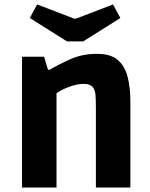

<svg xmlns="http://www.w3.org/2000/svg" viewBox="-20 -843 672 863"><path d="M79 0V-588H178L196 -529H202Q243 -553 296.5 -577Q350 -601 416 -601Q478 -601 510 -573Q542 -545 554 -496Q566 -447 566 -385V0H411V-356Q411 -397 409 -418Q407 -439 397 -451Q385 -466 357 -466Q328 -466 293 -453.5Q258 -441 234 -424V0ZM281 -657 114 -762 147 -823 314 -759H321L488 -823L521 -762L354 -657Z"/></svg>

Font: Ruda SemiBold
Style: Bold
Weight: 900
Designer: Mariela Monsalve and Angelina Sanchez
Foundry: Mariela Monsalve and Angelina Sanchez
Version: Version 2.000